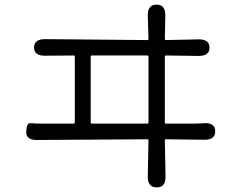

<svg xmlns="http://www.w3.org/2000/svg" viewBox="-20 -784 1040 834"><path d="M661 30Q621 30 622 -18L625 -174Q625 -179 620 -179L140 -176Q91 -176 94 -214Q96 -251 112.5 -249Q129 -247 178 -247H300Q305 -247 305 -252V-538Q305 -543 300 -543L177 -542Q128 -541 128 -578Q128 -614 176 -614L620 -610Q625 -610 625 -615L622 -716Q621 -764 660 -764Q699 -764 698 -716L696 -615Q696 -610 701 -610L842 -613Q890 -614 890 -577Q891 -541 842 -541L701 -543Q696 -543 696 -538V-252Q696 -247 701 -247H812Q835 -247 858 -248L865 -249Q914 -252 915 -214Q915 -176 867 -177L701 -179Q696 -179 696 -174L699 -18Q700 30 661 30ZM374 -252Q374 -247 379 -247H620Q625 -247 625 -252V-538Q625 -543 620 -543H379Q374 -543 374 -538Z"/></svg>

Font: Resource Han Rounded JP Normal
Style: Regular
Weight: 350
Designer: Cyano Hao (round all glyphs); Ryoko NISHIZUKA 西塚涼子 (kana, bopomofo & ideographs); Paul D. Hunt (Latin, Greek & Cyrillic)
Foundry: Cyano Hao
Version: 0.990